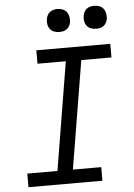

<svg xmlns="http://www.w3.org/2000/svg" viewBox="-62 -994 724 1040"><g transform="rotate(-5 300.0 -474.0)"><path d="M50 0V-74H214L311 -662H157V-735H559V-661H395L298 -74H452V0ZM490 -823Q475 -823 461.5 -828Q448 -833 439.5 -844.5Q431 -856 428.5 -870.5Q426 -885 429 -900Q431 -910 436 -920Q441 -930 450 -936.5Q459 -943 469.5 -945.5Q480 -948 490 -948Q505 -948 519 -942.5Q533 -937 541 -925.5Q549 -914 551.5 -899.5Q554 -885 552 -870Q550 -860 544.5 -850Q539 -840 530 -833.5Q521 -827 510.5 -825Q500 -823 490 -823ZM290 -823Q275 -823 261.5 -828Q248 -833 239.5 -844.5Q231 -856 228.5 -870.5Q226 -885 229 -900Q231 -910 236 -920Q241 -930 250 -936.5Q259 -943 269.5 -945.5Q280 -948 290 -948Q305 -948 319 -942.5Q333 -937 341 -925.5Q349 -914 351.5 -899.5Q354 -885 352 -870Q350 -860 344.5 -850Q339 -840 330 -833.5Q321 -827 310.5 -825Q300 -823 290 -823Z"/></g></svg>

Font: Iosevka Curly Slab ExObl
Style: Regular
Weight: 400
Width: 7
Italic angle: -9°
Monospace: yes
Designer: Belleve Invis
Foundry: Belleve Invis
Version: Version 11.1.0; ttfautohint (v1.8.3)